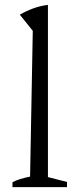

<svg xmlns="http://www.w3.org/2000/svg" viewBox="-20 -765 323 785"><path d="M31 0V-20Q44 -27 61.5 -32.5Q79 -38 103 -43L114 -639L61 -705Q87 -720 115.5 -730.5Q144 -741 176 -745V-41L254 -21V0Z"/></svg>

Font: Piazzolla Thin Light
Style: Regular
Weight: 300
Version: Version 2.005